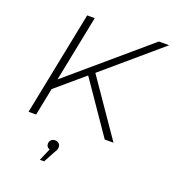

<svg xmlns="http://www.w3.org/2000/svg" viewBox="-167 -827 1096 1215"><g transform="rotate(20 381.0 -219.5)"><path d="M70 0 210 -700H261L172 -255L693 -700H762L383 -376L642 0H583L346 -345L158 -185L121 0ZM241 261 277 178Q254 171 254 148Q254 133 264 122.5Q274 112 290 112Q307 112 316.5 121.5Q326 131 326 144Q326 155 323 163Q320 171 312 183L270 261Z"/></g></svg>

Font: Montserrat Light
Style: Italic
Weight: 300
Italic angle: -11.3°
Designer: Julieta Ulanovsky
Foundry: Julieta Ulanovsky
Version: Version 9.000; ttfautohint (v1.8.4.7-5d5b)